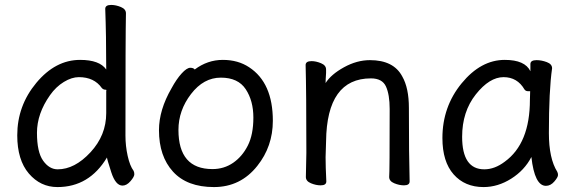

<svg xmlns="http://www.w3.org/2000/svg" viewBox="-20 -735 2340 779"><path d="M214 -48Q283 -48 347 -117Q411 -186 411 -276V-367L412 -369Q412 -371 408 -371Q399 -371 393 -378Q362 -422 300 -422Q271 -422 239 -402.5Q207 -383 183 -349Q130 -274 130 -196Q130 -118 155 -83Q180 -48 214 -48ZM213 24Q144 24 97 -31Q50 -86 50 -186Q50 -306 127.5 -399Q205 -492 305 -492Q384 -492 411 -453Q411 -593 407 -699Q407 -715 431 -715Q450 -715 470.5 -706.5Q491 -698 491 -681Q489 -592 489 -185Q489 -143 498 -102.5Q507 -62 522 -42Q525 -36 525 -28Q525 -18 509.5 0Q494 18 477 18Q449 18 431.5 -36Q414 -90 414 -96Q342 24 213 24Z M842 -49Q889 -49 926 -74.5Q963 -100 985.5 -144.5Q1008 -189 1008 -258Q1008 -326 977 -373Q946 -420 876 -420Q806 -420 755 -353.5Q704 -287 704 -208Q704 -49 842 -49ZM848 24Q739 24 682 -38.5Q625 -101 625 -207Q625 -289 676 -377Q696 -414 717 -437Q738 -460 752 -460Q765 -460 770 -453Q822 -492 884 -492Q946 -492 991 -462Q1087 -399 1087 -245Q1087 -141 1024 -62Q956 24 848 24Z M1619 17Q1600 17 1579.5 8.5Q1559 0 1559 -17Q1561 -34 1561 -293Q1561 -351 1546 -384Q1531 -417 1485 -417Q1306 -417 1303 -162L1301 -97Q1301 -59 1304 1Q1304 17 1281 17Q1262 17 1241.5 8.5Q1221 0 1221 -17L1223 -115Q1223 -364 1220 -471Q1220 -487 1244 -487Q1262 -487 1282.5 -478.5Q1303 -470 1303 -453V-439Q1301 -411 1301 -398Q1323 -433 1375.5 -462Q1428 -491 1481 -491Q1577 -491 1612 -425Q1639 -378 1639 -297Q1639 -105 1642 1Q1642 17 1619 17Z M1945 -48Q1987 -48 2028 -79Q2130 -153 2130 -330L2131 -365H2122Q2113 -365 2108 -372Q2079 -422 2023 -422Q1966 -422 1910.5 -352Q1855 -282 1855 -180Q1855 -48 1945 -48ZM1942 24Q1866 24 1820.5 -27.5Q1775 -79 1775 -175Q1775 -302 1853 -397Q1931 -492 2028 -492Q2110 -492 2132 -446V-475Q2132 -491 2157 -491Q2177 -491 2198.5 -483Q2220 -475 2220 -458Q2207 -368 2207 -195Q2207 -92 2241 -38Q2244 -32 2244 -25Q2244 -16 2229 1.5Q2214 19 2195 19Q2149 19 2136 -98Q2108 -44 2054 -10Q2000 24 1942 24Z"/></svg>

Font: LXGW WenKai Medium
Style: Regular
Weight: 500
Designer: LXGW / Fontworks Inc.
Foundry: LXGW / Fontworks Inc.
Version: Version 1.501; October 10, 2024